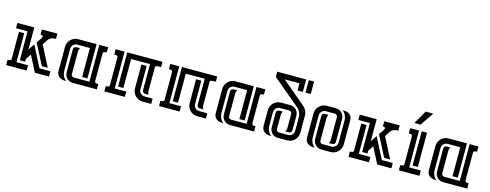

<svg xmlns="http://www.w3.org/2000/svg" viewBox="-24 -1290 4941 1936"><g transform="rotate(15 2446.0 -321.5)"><path d="M215.3 -439.9V-209.5L259.3 -274.9L372.6 -55.2H486.8V0H338.9L252.9 -167L215.3 -110.8V-82.5H159.7V-384.8H39.1V-439.9ZM132.3 -357.4V-55.2H252.9V0H39.1V-55.2Q44.9 -55.2 51.8 -55.4Q58.6 -55.7 64.2 -57.6Q69.8 -59.6 73.5 -64Q77.1 -68.4 77.1 -76.7V-357.4ZM456.1 -384.8Q429.7 -384.8 413.8 -379.2Q397.9 -373.5 386.7 -362.5Q375.5 -351.6 365.5 -335.2Q355.5 -318.8 340.8 -297.4L451.7 -82.5H389.6L276.9 -301.3Q278.8 -303.7 285.9 -313.5Q293 -323.2 300.8 -334.7Q308.6 -346.2 314.7 -356.4Q320.8 -366.7 320.8 -370.1Q320.8 -376 318.4 -378.9Q315.9 -381.8 312.3 -383.3Q308.6 -384.8 304.2 -384.8Q299.8 -384.8 295.4 -384.8V-439.9H456.1Z M734.4 0Q716.3 0 700.4 -6.8Q684.6 -13.7 672.9 -25.4Q661.1 -37.1 654.3 -53Q647.5 -68.8 647.5 -86.9V-328.1Q647.5 -340.3 656.2 -348.6Q665 -356.9 676.8 -356.9H714.8Q709.5 -348.6 706.3 -338.9Q703.1 -329.1 703.1 -319.3V-84Q703.1 -72.3 711.7 -63.7Q720.2 -55.2 731.9 -55.2H893.6V-439.9H985.8V-384.8Q980.5 -384.8 974.4 -384.5Q968.3 -384.3 962.9 -382.8Q957.5 -381.3 953.6 -378.2Q949.7 -375 948.2 -368.7V-76.7Q948.2 -68.4 951.9 -64Q955.6 -59.6 961.2 -57.6Q966.8 -55.7 973.6 -55.4Q980.5 -55.2 986.3 -55.2V0ZM678.2 -384.8Q666.5 -384.8 655.8 -380.1Q645 -375.5 637.2 -367.7Q629.4 -359.9 624.8 -349.1Q620.1 -338.4 620.1 -326.7V-95.7Q620.1 -67.9 632.1 -42.5Q644 -17.1 666 0Q646.5 0 628.2 -3.7Q609.9 -7.3 595.9 -16.6Q582 -25.9 573.5 -41Q564.9 -56.2 564.9 -79.6V-331.1Q564.9 -353.5 573.5 -373.3Q582 -393.1 596.7 -408Q611.3 -422.9 631.1 -431.4Q650.9 -439.9 673.3 -439.9H865.7V-82.5H810.5V-384.8Z M1240.7 -384.8V-82.5H1185.5V-439.9H1553.7V-384.8Q1538.1 -384.3 1526.6 -384.3Q1515.1 -384.3 1507.8 -382.6Q1500.5 -380.9 1496.8 -376.7Q1493.2 -372.6 1493.2 -363.8V-121.1Q1493.2 -99.6 1504.9 -83H1466.8Q1454.6 -83 1446.3 -91.8Q1438 -100.6 1438 -112.3V-385.3ZM1064.5 -439.9H1157.7V-55.2H1278.8V0H1064.5V-55.2Q1070.3 -55.2 1077.1 -55.4Q1084 -55.7 1089.6 -57.4Q1095.2 -59.1 1098.9 -63.5Q1102.5 -67.9 1102.5 -76.7V-362.8Q1102.5 -371.6 1098.9 -376.2Q1095.2 -380.9 1089.6 -382.6Q1084 -384.3 1077.4 -384.5Q1070.8 -384.8 1064.5 -384.8ZM1553.7 0 1463.4 -0.5Q1440.9 -0.5 1421.1 -9Q1401.4 -17.6 1386.7 -32.2Q1372.1 -46.9 1363.5 -66.7Q1355 -86.4 1355 -108.9V-357.9H1410.2V-113.8Q1410.2 -101.6 1414.8 -91.1Q1419.4 -80.6 1427.2 -72.8Q1435.1 -64.9 1445.6 -60.3Q1456.1 -55.7 1468.3 -55.7L1553.7 -55.2Z M1811.5 -384.8V-82.5H1756.3V-439.9H2124.5V-384.8Q2108.9 -384.3 2097.4 -384.3Q2085.9 -384.3 2078.6 -382.6Q2071.3 -380.9 2067.6 -376.7Q2064 -372.6 2064 -363.8V-121.1Q2064 -99.6 2075.7 -83H2037.6Q2025.4 -83 2017.1 -91.8Q2008.8 -100.6 2008.8 -112.3V-385.3ZM1635.3 -439.9H1728.5V-55.2H1849.6V0H1635.3V-55.2Q1641.1 -55.2 1647.9 -55.4Q1654.8 -55.7 1660.4 -57.4Q1666 -59.1 1669.7 -63.5Q1673.3 -67.9 1673.3 -76.7V-362.8Q1673.3 -371.6 1669.7 -376.2Q1666 -380.9 1660.4 -382.6Q1654.8 -384.3 1648.2 -384.5Q1641.6 -384.8 1635.3 -384.8ZM2124.5 0 2034.2 -0.5Q2011.7 -0.5 1991.9 -9Q1972.2 -17.6 1957.5 -32.2Q1942.9 -46.9 1934.3 -66.7Q1925.8 -86.4 1925.8 -108.9V-357.9H1981V-113.8Q1981 -101.6 1985.6 -91.1Q1990.2 -80.6 1998 -72.8Q2005.9 -64.9 2016.4 -60.3Q2026.9 -55.7 2039.1 -55.7L2124.5 -55.2Z M2375.5 0Q2357.4 0 2341.6 -6.8Q2325.7 -13.7 2314 -25.4Q2302.2 -37.1 2295.4 -53Q2288.6 -68.8 2288.6 -86.9V-328.1Q2288.6 -340.3 2297.4 -348.6Q2306.2 -356.9 2317.9 -356.9H2356Q2350.6 -348.6 2347.4 -338.9Q2344.2 -329.1 2344.2 -319.3V-84Q2344.2 -72.3 2352.8 -63.7Q2361.3 -55.2 2373 -55.2H2534.7V-439.9H2627V-384.8Q2621.6 -384.8 2615.5 -384.5Q2609.4 -384.3 2604 -382.8Q2598.6 -381.3 2594.7 -378.2Q2590.8 -375 2589.4 -368.7V-76.7Q2589.4 -68.4 2593 -64Q2596.7 -59.6 2602.3 -57.6Q2607.9 -55.7 2614.7 -55.4Q2621.6 -55.2 2627.4 -55.2V0ZM2319.3 -384.8Q2307.6 -384.8 2296.9 -380.1Q2286.1 -375.5 2278.3 -367.7Q2270.5 -359.9 2265.9 -349.1Q2261.2 -338.4 2261.2 -326.7V-95.7Q2261.2 -67.9 2273.2 -42.5Q2285.2 -17.1 2307.1 0Q2287.6 0 2269.3 -3.7Q2251 -7.3 2237.1 -16.6Q2223.1 -25.9 2214.6 -41Q2206.1 -56.2 2206.1 -79.6V-331.1Q2206.1 -353.5 2214.6 -373.3Q2223.1 -393.1 2237.8 -408Q2252.4 -422.9 2272.2 -431.4Q2292 -439.9 2314.5 -439.9H2506.8V-82.5H2451.7V-384.8Z M3030.8 -384.8Q3050.8 -367.7 3061 -352.1Q3071.3 -336.4 3075.7 -322.3Q3080.1 -308.1 3080.6 -295.7Q3081.1 -283.2 3081.1 -272V-108.4Q3081.1 -85.9 3072.5 -66.2Q3064 -46.4 3049.3 -31.7Q3034.7 -17.1 3014.9 -8.5Q2995.1 0 2972.7 0H2875Q2856.9 0 2841.1 -6.8Q2825.2 -13.7 2813.5 -25.4Q2801.8 -37.1 2794.9 -53Q2788.1 -68.8 2788.1 -86.9V-239.7Q2788.1 -252 2796.9 -260.3Q2805.7 -268.6 2817.4 -268.6H2855.5Q2850.1 -260.3 2846.9 -250.5Q2843.8 -240.7 2843.8 -231V-84Q2843.8 -72.3 2852.3 -63.7Q2860.8 -55.2 2872.6 -55.2H2967.8Q2980 -55.2 2990.5 -59.8Q3001 -64.5 3008.8 -72.3Q3016.6 -80.1 3021.2 -90.6Q3025.9 -101.1 3025.9 -113.3V-255.9Q3025.9 -282.7 3014.4 -307.4Q3002.9 -332 2982.4 -349.1L2981.4 -349.6L2697.3 -587.9H2696.3V-643.1H2999V-513.2H2943.8V-587.9H2789.6ZM2942.9 -267.1Q2942.9 -278.8 2934.6 -287.6Q2926.3 -296.4 2914.1 -296.4H2818.4Q2806.6 -296.4 2796.1 -291.7Q2785.6 -287.1 2777.8 -279.3Q2770 -271.5 2765.4 -260.7Q2760.7 -250 2760.7 -238.3V-95.7Q2760.7 -67.9 2772.7 -42.5Q2784.7 -17.1 2806.6 0Q2787.1 0 2768.8 -3.7Q2750.5 -7.3 2736.6 -16.6Q2722.7 -25.9 2714.1 -41Q2705.6 -56.2 2705.6 -79.6V-242.7Q2705.6 -265.1 2714.1 -284.9Q2722.7 -304.7 2737.3 -319.6Q2752 -334.5 2771.7 -343Q2791.5 -351.6 2814 -351.6H2911.6Q2929.2 -351.6 2945.1 -344.7Q2960.9 -337.9 2972.7 -325.9Q2984.4 -314 2991.2 -298.1Q2998 -282.2 2998 -264.6V-111.8Q2998 -100.1 2989.7 -91.3Q2981.4 -82.5 2969.2 -82.5H2931.2Q2942.9 -99.1 2942.9 -120.6ZM3081.5 -513.2H3026.4V-643.1H3081.5Z M3297.4 -84Q3297.4 -72.3 3305.9 -63.7Q3314.5 -55.2 3326.2 -55.2H3421.4Q3433.6 -55.2 3444.1 -59.8Q3454.6 -64.5 3462.4 -72.3Q3470.2 -80.1 3474.9 -90.6Q3479.5 -101.1 3479.5 -113.3V-344.2Q3479.5 -372.1 3467.3 -397.5Q3455.1 -422.9 3433.1 -439.9Q3452.6 -439.9 3470.9 -436.3Q3489.3 -432.6 3503.4 -423.6Q3517.6 -414.6 3526.1 -399.2Q3534.7 -383.8 3534.7 -360.4V-108.4Q3534.7 -85.9 3526.1 -66.2Q3517.6 -46.4 3502.9 -31.7Q3488.3 -17.1 3468.5 -8.5Q3448.7 0 3426.3 0H3328.6Q3310.5 0 3294.7 -6.8Q3278.8 -13.7 3267.1 -25.4Q3255.4 -37.1 3248.5 -53Q3241.7 -68.8 3241.7 -86.9V-328.1Q3241.7 -340.3 3250.5 -348.6Q3259.3 -356.9 3271 -356.9H3309.1Q3303.7 -348.6 3300.5 -338.9Q3297.4 -329.1 3297.4 -319.3ZM3396.5 -355.5Q3396.5 -367.2 3388.2 -376Q3379.9 -384.8 3367.7 -384.8H3272Q3260.3 -384.8 3249.8 -380.1Q3239.3 -375.5 3231.4 -367.7Q3223.6 -359.9 3219 -349.1Q3214.4 -338.4 3214.4 -326.7V-95.7Q3214.4 -67.9 3226.3 -42.5Q3238.3 -17.1 3260.3 0Q3240.7 0 3222.4 -3.7Q3204.1 -7.3 3190.2 -16.6Q3176.3 -25.9 3167.7 -41Q3159.2 -56.2 3159.2 -79.6V-331.1Q3159.2 -353.5 3167.7 -373.3Q3176.3 -393.1 3190.9 -408Q3205.6 -422.9 3225.3 -431.4Q3245.1 -439.9 3267.6 -439.9H3365.2Q3382.8 -439.9 3398.7 -433.1Q3414.6 -426.3 3426.3 -414.3Q3438 -402.3 3444.8 -386.5Q3451.7 -370.6 3451.7 -353V-111.8Q3451.7 -100.1 3443.4 -91.3Q3435.1 -82.5 3422.9 -82.5H3384.8Q3396.5 -99.1 3396.5 -120.6Z M3789.1 -439.9V-209.5L3833 -274.9L3946.3 -55.2H4060.5V0H3912.6L3826.7 -167L3789.1 -110.8V-82.5H3733.4V-384.8H3612.8V-439.9ZM3706.1 -357.4V-55.2H3826.7V0H3612.8V-55.2Q3618.7 -55.2 3625.5 -55.4Q3632.3 -55.7 3637.9 -57.6Q3643.6 -59.6 3647.2 -64Q3650.9 -68.4 3650.9 -76.7V-357.4ZM4029.8 -384.8Q4003.4 -384.8 3987.5 -379.2Q3971.7 -373.5 3960.4 -362.5Q3949.2 -351.6 3939.2 -335.2Q3929.2 -318.8 3914.6 -297.4L4025.4 -82.5H3963.4L3850.6 -301.3Q3852.5 -303.7 3859.6 -313.5Q3866.7 -323.2 3874.5 -334.7Q3882.3 -346.2 3888.4 -356.4Q3894.5 -366.7 3894.5 -370.1Q3894.5 -376 3892.1 -378.9Q3889.6 -381.8 3886 -383.3Q3882.3 -384.8 3877.9 -384.8Q3873.5 -384.8 3869.1 -384.8V-439.9H4029.8Z M4138.7 -439.9H4231.9V-55.2H4353V0H4138.7V-55.2Q4144.5 -55.2 4151.4 -55.4Q4158.2 -55.7 4163.8 -57.4Q4169.4 -59.1 4173.1 -63.5Q4176.8 -67.9 4176.8 -76.7V-362.8Q4176.8 -371.6 4173.1 -376.2Q4169.4 -380.9 4163.8 -382.6Q4158.2 -384.3 4151.6 -384.5Q4145 -384.8 4138.7 -384.8ZM4314.9 -439.9V-82.5H4259.8V-439.9ZM4325.7 -641.6 4231 -501.5H4166.5L4247.1 -641.6Z M4600.6 0Q4582.5 0 4566.7 -6.8Q4550.8 -13.7 4539.1 -25.4Q4527.3 -37.1 4520.5 -53Q4513.7 -68.8 4513.7 -86.9V-328.1Q4513.7 -340.3 4522.5 -348.6Q4531.2 -356.9 4543 -356.9H4581.1Q4575.7 -348.6 4572.5 -338.9Q4569.3 -329.1 4569.3 -319.3V-84Q4569.3 -72.3 4577.9 -63.7Q4586.4 -55.2 4598.1 -55.2H4759.8V-439.9H4852.1V-384.8Q4846.7 -384.8 4840.6 -384.5Q4834.5 -384.3 4829.1 -382.8Q4823.7 -381.3 4819.8 -378.2Q4815.9 -375 4814.5 -368.7V-76.7Q4814.5 -68.4 4818.1 -64Q4821.8 -59.6 4827.4 -57.6Q4833 -55.7 4839.8 -55.4Q4846.7 -55.2 4852.5 -55.2V0ZM4544.4 -384.8Q4532.7 -384.8 4522 -380.1Q4511.2 -375.5 4503.4 -367.7Q4495.6 -359.9 4491 -349.1Q4486.3 -338.4 4486.3 -326.7V-95.7Q4486.3 -67.9 4498.3 -42.5Q4510.3 -17.1 4532.2 0Q4512.7 0 4494.4 -3.7Q4476.1 -7.3 4462.2 -16.6Q4448.2 -25.9 4439.7 -41Q4431.2 -56.2 4431.2 -79.6V-331.1Q4431.2 -353.5 4439.7 -373.3Q4448.2 -393.1 4462.9 -408Q4477.5 -422.9 4497.3 -431.4Q4517.1 -439.9 4539.6 -439.9H4731.9V-82.5H4676.8V-384.8Z"/></g></svg>

Font: Isar CAT
Style: Regular
Weight: 400
Designer: Digitized by Peter Wiegel
Foundry: CAT-Fonts, Peter Wiegel
Version: Version 1.000; ttfautohint (v1.3)